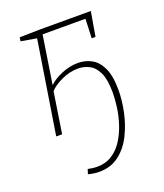

<svg xmlns="http://www.w3.org/2000/svg" viewBox="-140 -617 810 947"><g transform="rotate(-20 265.5 -143.0)"><path d="M217 237Q205 237 190.5 235Q176 233 160 229L168 204Q193 210 216 210Q261 210 294.5 188.5Q328 167 350.5 132Q373 97 387 55Q401 13 407 -30Q413 -73 413 -109Q413 -176 396 -212.5Q379 -249 351 -263.5Q323 -278 292 -278Q248 -278 205 -258Q162 -238 141 -214L108 0H77L154 -487L72 -501L75 -521L183 -523H449L427 -395H407L411 -496H186L147 -244Q172 -268 214.5 -286Q257 -304 301 -304Q338 -304 370.5 -287Q403 -270 423.5 -228Q444 -186 444 -110Q444 -57 431.5 3Q419 63 392.5 116.5Q366 170 322.5 203.5Q279 237 217 237Z"/></g></svg>

Font: Bitter ExtraLight
Style: Italic
Weight: 200
Italic angle: -9°
Designer: Sol Matas, and Bitter project Authors
Foundry: Sol Matas
Version: Version 2.001